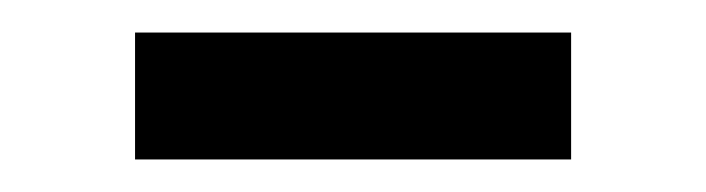

<svg xmlns="http://www.w3.org/2000/svg" viewBox="-20 -364 434 118"><path d="M63 -344H331V-266H63Z"/></svg>

Font: IBM Plex Serif Text
Style: Regular
Weight: 450
Designer: Mike Abbink, Paul van der Laan, Pieter van Rosmalen
Foundry: Bold Monday
Version: Version 3.001